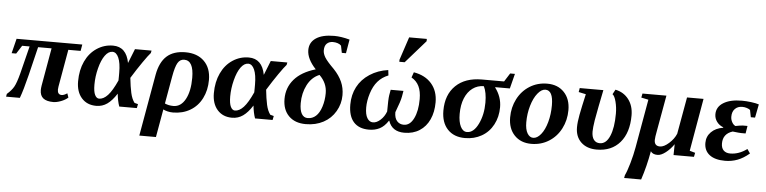

<svg xmlns="http://www.w3.org/2000/svg" viewBox="-52 -1015 6002 1505"><g transform="rotate(5 2949.0 -262.5)"><path d="M379.4 9.8Q326.2 9.8 300 -11.2Q273.9 -32.2 273.9 -76.2Q273.9 -89.4 277.3 -110.8L329.6 -408.2H223.6L169.9 -187Q139.2 -62.5 115.7 0H7.3L11.2 -22Q47.4 -53.2 64.9 -84.2Q82.5 -115.2 102.1 -189.9L156.7 -408.2H98.1L56.6 -343.3H21L49.8 -459H566.9L558.1 -408.2H461.4L409.7 -114.7L407.2 -90.8Q407.2 -50.8 440.4 -50.8Q458 -50.8 483.4 -67.9L494.6 -35.2Q472.7 -15.6 439 -2.9Q405.3 9.8 379.4 9.8Z M1042.5 -31.7 1036.1 0H897.9Q882.8 -42.5 877 -99.6Q841.3 -43.5 803.2 -16.6Q765.1 10.3 717.3 10.3Q644.5 10.3 601.8 -38.1Q559.1 -86.4 559.1 -169.4Q559.1 -257.8 591.3 -326.7Q623.5 -395.5 681.4 -433.6Q739.3 -471.7 808.1 -471.7Q913.1 -471.7 936.5 -346.2L981.4 -459H1111.8L1107.9 -439.5Q1089.8 -419.9 1049.1 -361.1Q1008.3 -302.2 964.8 -231.9Q972.2 -162.1 982.7 -114.7Q993.2 -67.4 1014.6 -39.1ZM874.5 -264.6Q874.5 -340.8 856.4 -381.8Q838.4 -422.9 807.6 -422.9Q775.9 -422.9 749.3 -386.2Q722.7 -349.6 705.8 -283.9Q689 -218.3 689 -154.3Q689 -99.1 701.9 -73.5Q714.8 -47.9 734.9 -47.9Q769.5 -47.9 803.2 -84.2Q836.9 -120.6 874 -203.1L874.5 -235.4Z M1320.3 9.8Q1298.8 9.8 1277.6 4.6Q1256.3 -0.5 1244.1 -7.8L1205.1 212.9H1074.2L1160.2 -273.9Q1178.2 -372.6 1231.4 -420.9Q1284.7 -469.2 1378.4 -469.2Q1471.7 -469.2 1525.9 -415.8Q1580.1 -362.3 1580.1 -268.6Q1580.1 -188 1547.6 -123.8Q1515.1 -59.6 1455.8 -24.9Q1396.5 9.8 1320.3 9.8ZM1319.8 -41.5Q1378.9 -41.5 1413.6 -105Q1448.2 -168.5 1448.2 -273.9Q1448.2 -410.2 1373.5 -410.2Q1340.8 -410.2 1322.5 -379.2Q1304.2 -348.1 1290.5 -270.5L1252.4 -55.2Q1281.7 -41.5 1319.8 -41.5Z M2110.8 -31.7 2104.5 0H1966.3Q1951.2 -42.5 1945.3 -99.6Q1909.7 -43.5 1871.6 -16.6Q1833.5 10.3 1785.6 10.3Q1712.9 10.3 1670.2 -38.1Q1627.4 -86.4 1627.4 -169.4Q1627.4 -257.8 1659.7 -326.7Q1691.9 -395.5 1749.8 -433.6Q1807.6 -471.7 1876.5 -471.7Q1981.4 -471.7 2004.9 -346.2L2049.8 -459H2180.2L2176.3 -439.5Q2158.2 -419.9 2117.4 -361.1Q2076.7 -302.2 2033.2 -231.9Q2040.5 -162.1 2051 -114.7Q2061.5 -67.4 2083 -39.1ZM1942.9 -264.6Q1942.9 -340.8 1924.8 -381.8Q1906.7 -422.9 1876 -422.9Q1844.2 -422.9 1817.6 -386.2Q1791 -349.6 1774.2 -283.9Q1757.3 -218.3 1757.3 -154.3Q1757.3 -99.1 1770.3 -73.5Q1783.2 -47.9 1803.2 -47.9Q1837.9 -47.9 1871.6 -84.2Q1905.3 -120.6 1942.4 -203.1L1942.9 -235.4Z M2365.7 9.8Q2280.3 9.8 2231.7 -39.1Q2183.1 -87.9 2183.1 -172.4Q2183.1 -261.7 2239.3 -326.9Q2295.4 -392.1 2406.7 -424.8Q2335.4 -501 2335.4 -570.8Q2335.4 -631.3 2385.5 -665Q2435.5 -698.7 2528.3 -698.7Q2583 -698.7 2650.4 -680.2L2631.8 -571.3H2599.1L2587.9 -627Q2578.1 -638.2 2560.3 -644Q2542.5 -649.9 2522.5 -649.9Q2493.2 -649.9 2474.9 -632.3Q2456.5 -614.7 2456.5 -578.6Q2456.5 -552.7 2473.9 -523.9Q2491.2 -495.1 2546.9 -439.9Q2590.8 -393.6 2612.1 -345.5Q2633.3 -297.4 2633.3 -241.2Q2633.3 -172.9 2598.9 -113.8Q2564.5 -54.7 2504.2 -22.5Q2443.8 9.8 2365.7 9.8ZM2377 -38.6Q2413.6 -38.6 2441.2 -63.5Q2468.8 -88.4 2484.9 -138.7Q2501 -189 2501 -245.6Q2501 -324.7 2439.9 -383.8Q2378.9 -358.9 2345.7 -294.2Q2312.5 -229.5 2312.5 -150.4Q2312.5 -95.7 2329.1 -67.1Q2345.7 -38.6 2377 -38.6Z M3106.4 -316.4 3098.6 -271.5Q3092.8 -235.8 3057.6 -144.5Q3057.6 -98.6 3078.1 -75.4Q3098.6 -52.2 3131.8 -52.2Q3180.7 -52.2 3209.7 -111.3Q3238.8 -170.4 3238.8 -263.2Q3238.8 -324.7 3219.5 -364.5Q3200.2 -404.3 3160.2 -426.8L3174.8 -468.8Q3264.6 -453.6 3314.9 -396Q3365.2 -338.4 3365.2 -249Q3365.2 -172.9 3338.4 -114Q3311.5 -55.2 3260.7 -22.7Q3210 9.8 3141.1 9.8Q3043.9 9.8 3016.1 -73.7H3013.7Q2983.4 -27.3 2946.5 -8.8Q2909.7 9.8 2862.8 9.8Q2783.7 9.8 2742.2 -36.6Q2700.7 -83 2700.7 -173.3Q2700.7 -250.5 2733.2 -312.7Q2765.6 -375 2829.3 -416.5Q2893.1 -458 2973.6 -468.8L2978.5 -426.8Q2928.2 -406.7 2895.8 -369.1Q2863.3 -331.5 2845 -272.9Q2826.7 -214.4 2826.7 -161.6Q2826.7 -106.9 2844 -78.4Q2861.3 -49.8 2889.2 -49.8Q2918.5 -49.8 2948.2 -76.7Q2978 -103.5 2993.2 -144.5Q2993.2 -242.2 2998 -271.5L3005.9 -316.4ZM3054.2 -541V-557.1L3114.3 -738.3H3253.4V-720.2L3096.2 -541Z M3630.4 -38.6Q3682.6 -38.6 3718.5 -112.1Q3754.4 -185.5 3754.4 -280.8Q3754.4 -361.3 3731 -408.2Q3681.6 -408.2 3642.8 -379.6Q3604 -351.1 3582.5 -298.8Q3561 -246.6 3561 -175.3Q3561 -112.8 3579.6 -75.7Q3598.1 -38.6 3630.4 -38.6ZM3820.8 -408.2 3820.3 -405.3Q3872.1 -336.4 3872.1 -254.4Q3872.1 -178.7 3839.6 -117.4Q3807.1 -56.2 3749 -23.2Q3690.9 9.8 3618.2 9.8Q3531.2 9.8 3481.4 -43.2Q3431.6 -96.2 3431.6 -189.9Q3431.6 -315.4 3505.9 -387.2Q3580.1 -459 3711.4 -459H3885.7L3927.7 -525.4H3965.3L3935.5 -408.2Z M4275.4 -305.2Q4275.4 -422.9 4214.4 -422.9Q4183.6 -422.9 4153.6 -385.7Q4123.5 -348.6 4105.2 -286.1Q4086.9 -223.6 4086.9 -155.8Q4086.9 -99.6 4105 -69.1Q4123 -38.6 4151.4 -38.6Q4182.6 -38.6 4211.9 -74.7Q4241.2 -110.8 4258.3 -172.4Q4275.4 -233.9 4275.4 -305.2ZM4140.1 9.8Q4057.1 9.8 4007.3 -42.5Q3957.5 -94.7 3957.5 -182.6Q3957.5 -261.7 3991.7 -328.1Q4025.9 -394.5 4087.2 -432.9Q4148.4 -471.2 4225.1 -471.2Q4308.1 -471.2 4357.9 -418.9Q4407.7 -366.7 4407.7 -278.8Q4407.7 -199.7 4373.5 -133.3Q4339.4 -66.9 4278.1 -28.6Q4216.8 9.8 4140.1 9.8Z M4655.3 9.8Q4577.6 9.8 4532 -33.4Q4486.3 -76.7 4486.3 -150.4Q4486.3 -191.4 4497.6 -250.7Q4508.8 -310.1 4532.7 -415L4475.6 -427.2L4481 -459H4667Q4637.7 -316.9 4620.1 -217.3Q4610.8 -157.7 4610.8 -128.4Q4610.8 -86.4 4627.7 -64.2Q4644.5 -42 4674.8 -42Q4725.1 -42 4752.9 -107.4Q4780.8 -172.9 4780.8 -284.2Q4780.8 -333 4769.5 -377.2Q4758.3 -421.4 4741.2 -433.6L4761.2 -470.7Q4827.6 -457 4866 -406.2Q4904.3 -355.5 4904.3 -280.8Q4904.3 -144.5 4837.9 -67.4Q4771.5 9.8 4655.3 9.8Z M4968.3 -426.8 4974.6 -459H5163.1L5113.3 -181.2Q5102.5 -125 5102.5 -105Q5102.5 -57.6 5147 -57.6Q5178.2 -57.6 5217.3 -92.5Q5256.3 -127.4 5273.4 -168.9L5325.2 -459H5455.1L5382.8 -44.4L5426.3 -32.2L5419.9 0H5259.3L5260.7 -85.4Q5233.4 -45.4 5197.8 -17.8Q5162.1 9.8 5133.8 9.8Q5095.2 9.8 5079.6 -14.2Q5058.1 107.9 5022.9 212.9H4889.2L4893.1 190.9Q4909.7 156.2 4928.2 91.6Q4946.8 26.9 4957.5 -33.7L5024.9 -415Z M5756.3 -471.2Q5790 -471.2 5828.9 -466.3Q5867.7 -461.4 5890.6 -453.6L5870.1 -348.1H5836.9L5825.7 -404.3Q5817.4 -411.6 5799.8 -417.5Q5782.2 -423.3 5763.2 -423.3Q5728 -423.3 5706.1 -401.1Q5684.1 -378.9 5684.1 -339.4Q5684.1 -315.9 5695.6 -295.7Q5707 -275.4 5723.1 -269Q5728 -270 5733.9 -271.2Q5739.7 -272.5 5756.1 -275.1Q5772.5 -277.8 5780.3 -277.8H5816.9L5807.1 -217.8H5772Q5759.3 -217.8 5705.1 -224.1Q5629.4 -200.2 5629.4 -124Q5629.4 -87.9 5648.2 -69.3Q5667 -50.8 5700.2 -50.8Q5768.6 -50.8 5832 -97.7L5855 -64.5Q5808.1 -24.4 5761.7 -7.3Q5715.3 9.8 5665 9.8Q5585 9.8 5542.2 -23.4Q5499.5 -56.6 5499.5 -116.7Q5499.5 -167.5 5534.4 -202.6Q5569.3 -237.8 5627.9 -247.1L5628.9 -250.5Q5595.7 -263.2 5576.9 -289.3Q5558.1 -315.4 5558.1 -347.2Q5558.1 -405.3 5611.3 -438.2Q5664.6 -471.2 5756.3 -471.2Z"/></g></svg>

Font: Tinos
Style: Bold Italic
Weight: 700
Italic angle: -16.333°
Designer: Steve Matteson
Foundry: Monotype Imaging Inc.
Version: Version 1.23